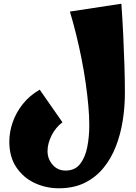

<svg xmlns="http://www.w3.org/2000/svg" viewBox="-20 -764 730 1030"><path d="M296 246Q227 246 166.5 218Q106 190 68 134Q30 78 30 -4Q30 -56 48 -108Q66 -160 102 -205.5Q138 -251 193 -283L315 -108Q278 -80 256.5 -37Q235 6 235 47Q235 88 262 119.5Q289 151 332 151Q382 151 409.5 116Q437 81 448 25.5Q459 -30 459 -93Q459 -139 454 -196Q449 -253 440 -316.5Q431 -380 418 -446Q405 -512 389 -577Q373 -642 355 -702L631 -744Q637 -663 641 -578.5Q645 -494 647.5 -414Q650 -334 650 -265Q650 -191 638.5 -117.5Q627 -44 601.5 21.5Q576 87 534.5 137.5Q493 188 434 217Q375 246 296 246Z"/></svg>

Font: Marhey Light
Style: Regular
Weight: 300
Designer: Nur Syamsi & Bustanul Arifin
Foundry: Namelatype
Version: Version 1.000